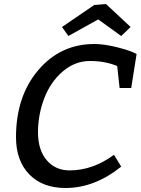

<svg xmlns="http://www.w3.org/2000/svg" viewBox="-20 -930 703 960"><path d="M663 -660Q663 -660 636 -490H578L566 -600Q505 -625 430 -625Q355 -625 294 -573Q233 -521 201.5 -439Q170 -357 170 -268.5Q170 -180 213.5 -129Q257 -78 328 -78Q444 -78 550 -156L586 -97Q453 10 308 10Q192 10 126 -58.5Q60 -127 60 -244Q60 -448 171 -579Q282 -710 452 -710Q501 -710 566.5 -693.5Q632 -677 663 -660ZM586 -750 471 -833 322 -750 290 -795 451 -905 510 -910 633 -795Z"/></svg>

Font: Bitter
Style: Italic
Weight: 400
Italic angle: -9°
Designer: Sol Matas
Foundry: Sol Matas
Version: Version 1.001